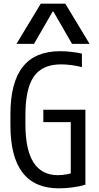

<svg xmlns="http://www.w3.org/2000/svg" viewBox="-20 -1020 540 1050"><path d="M302 10Q37 10 37 -335V-395Q37 -569 104.5 -654.5Q172 -740 309 -740Q338 -740 369 -736.5Q400 -733 428 -727V-653Q400 -660 370.5 -664Q341 -668 314 -668Q212 -668 165.5 -602Q119 -536 119 -390V-340Q119 -201 163.5 -131.5Q208 -62 297 -62Q320 -62 346.5 -67Q373 -72 398 -82L367 -44V-352H217V-420H447V-10Q415 0 375 5Q335 10 302 10ZM70 -780 203 -1000H337L470 -780H374L272 -957H268L166 -780Z"/></svg>

Font: M PLUS Code Latin
Style: Regular
Weight: 400
Designer: Coji Morishita
Foundry: UNDERFOREST DESIGN
Version: Version 1.002; ttfautohint (v1.8.3)